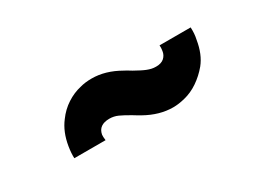

<svg xmlns="http://www.w3.org/2000/svg" viewBox="-29 -638 822 620"><g transform="rotate(-30 382.0 -328.0)"><path d="M666.5 -373Q658.5 -323.5 633.5 -292.5Q613.5 -268.5 588.5 -251.5Q563.5 -234.5 536.5 -228Q513 -222 492.5 -222Q442 -222 390.5 -251Q388.5 -252 382 -255.8Q375.5 -259.5 364.5 -266.5Q341.5 -280 326.5 -286.8Q311.5 -293.5 295 -293.5Q255 -293.5 249 -260.5Q248.5 -257 248.8 -251.8Q249 -246.5 250 -239.5H133.5Q132.5 -257.5 136.5 -282.5Q144.5 -331.5 170 -364.5Q188.5 -390 214 -406.5Q239.5 -423 266.5 -429Q285.5 -434.5 310.5 -434.5Q361 -434.5 412.5 -405Q420 -401.5 437.5 -390.5Q450 -383.5 459.8 -378.5Q469.5 -373.5 477.8 -370.2Q486 -367 493.8 -365.2Q501.5 -363.5 510.5 -363.5Q530 -363.5 540.5 -373Q551 -382.5 553 -397Q554 -402.5 554.2 -407.5Q554.5 -412.5 554 -417.5H670Q670.5 -406 669.8 -395Q669 -384 666.5 -373Z"/></g></svg>

Font: Russisch Sans ExtraBold
Style: Italic
Weight: 800
Width: 4
Italic angle: -10°
Designer: Michael Sharanda (font) & Cristiano Sobral (main changes)
Foundry: Michael Sharanda
Version: Version 2.00;September 8, 2020;FontCreator 13.0.0.2681 64-bi